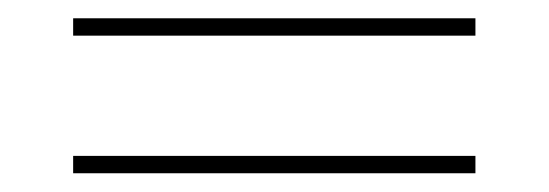

<svg xmlns="http://www.w3.org/2000/svg" viewBox="-20 -490 600 210"><path d="M60 -470V-451H500V-470ZM60 -319.5V-300.5H500V-319.5Z"/></svg>

Font: Bodoni* 11pt
Style: Bold
Weight: 700
Version: Version 2.3